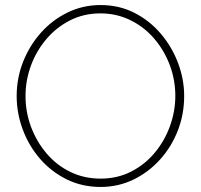

<svg xmlns="http://www.w3.org/2000/svg" viewBox="-20 -735 795 760"><path d="M378 5Q304 5 243 -25.5Q182 -56 138 -107Q94 -158 70 -222.5Q46 -287 46 -355Q46 -426 71.5 -490.5Q97 -555 142 -605.5Q187 -656 247.5 -685.5Q308 -715 378 -715Q452 -715 512.5 -684Q573 -653 617 -601Q661 -549 685 -485Q709 -421 709 -355Q709 -283 684 -218.5Q659 -154 613.5 -103.5Q568 -53 508 -24Q448 5 378 5ZM81 -355Q81 -291 103 -232.5Q125 -174 164.5 -127.5Q204 -81 258.5 -54.5Q313 -28 378 -28Q445 -28 499.5 -56Q554 -84 593 -131Q632 -178 653 -236.5Q674 -295 674 -355Q674 -419 652 -477.5Q630 -536 590 -582.5Q550 -629 495.5 -655.5Q441 -682 378 -682Q311 -682 256.5 -654Q202 -626 162.5 -579Q123 -532 102 -474Q81 -416 81 -355Z"/></svg>

Font: Raleway ExtraLight
Style: Regular
Weight: 200
Designer: Matt McInerney, Pablo Impallari, Rodrigo Fuenzalida
Foundry: Matt McInerney, Pablo Impallari, Rodrigo Fuenzalida
Version: Version 4.026